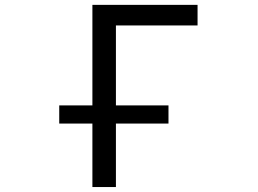

<svg xmlns="http://www.w3.org/2000/svg" viewBox="-20 -752 1040 774"><path d="M218.8 -253.9V-327.1H352.5V-732.4H776.4V-649.4H447.3V-327.1H659.2V-253.9H447.3V2H352.5V-253.9Z"/></svg>

Font: GenEi Gothic M Regular
Style: Regular
Weight: 400
Designer: o_tamon (Modified); [Source Han Sans]
Ryoko NISHIZUKA  (kana & ideographs); Paul D. Hunt (Latin, Greek & Cyrillic); Wenl
Version: Version 1.1a;Original Version 1.004